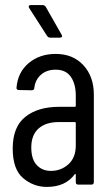

<svg xmlns="http://www.w3.org/2000/svg" viewBox="-20 -726 438 755"><path d="M30 -142Q30 -227 79.5 -266.5Q129 -306 213 -306H274Q278 -306 278 -310V-350Q278 -396 258.5 -424Q239 -452 199 -452Q164 -452 141.5 -432.5Q119 -413 115 -381Q115 -371 105 -371L54 -372Q49 -372 46.5 -375Q44 -378 45 -382Q50 -442 93 -478Q136 -514 199 -514Q267 -514 308 -469.5Q349 -425 349 -354V-10Q349 0 339 0H288Q278 0 278 -10V-39Q278 -41 276.5 -42Q275 -43 274 -41Q238 9 164 9Q112 9 71 -25.5Q30 -60 30 -142ZM180 -54Q220 -54 249 -80Q278 -106 278 -154V-242Q278 -246 274 -246H211Q160 -246 131.5 -220.5Q103 -195 103 -146Q103 -100 124.5 -77Q146 -54 180 -54ZM224 -584Q224 -578 215 -578H177Q170 -578 165 -585L95 -694Q93 -698 93 -700Q93 -706 101 -706H148Q155 -706 160 -699L222 -590Q224 -586 224 -584Z"/></svg>

Font: Barlow Condensed
Style: Regular
Weight: 400
Width: 3
Designer: Jeremy Tribby
Foundry: Tribby Type
Version: Version 1.500